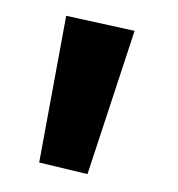

<svg xmlns="http://www.w3.org/2000/svg" viewBox="-33 -576 315 340"><g transform="rotate(5 124.5 -406.0)"><path d="M47 -281 72 -544 195 -528 134 -268Z"/></g></svg>

Font: FiraGO Medium
Style: Italic
Weight: 500
Italic angle: -8°
Designer: bBox Type GmbH
Foundry: bBox Type GmbH
Version: Version 1.001